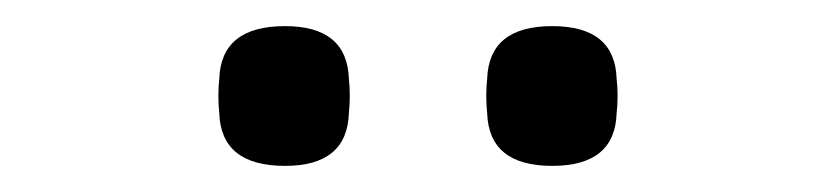

<svg xmlns="http://www.w3.org/2000/svg" viewBox="-20 -730 640 147"><path d="M198.2 -603Q149.4 -603 147.9 -643.1Q146.5 -656.7 147.9 -669.9Q149.4 -710 198.2 -710Q245.6 -710 247.1 -669.9Q248.5 -656.7 247.1 -643.1Q245.6 -603 198.2 -603ZM353 -643.1Q351.6 -656.7 353 -669.9Q354.5 -710 402.8 -710Q450.7 -710 452.1 -669.9Q453.6 -656.7 452.1 -643.1Q450.7 -603 402.8 -603Q354.5 -603 353 -643.1Z"/></svg>

Font: Kreadon
Style: Regular
Weight: 400
Designer: kohakuno
Foundry: StudioGnu
Version: Version 1.000;Glyphs 3.1.2 (3151)